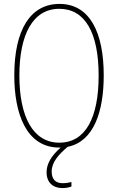

<svg xmlns="http://www.w3.org/2000/svg" viewBox="-20 -744 603 981"><path d="M283 10C285 10 287 10 290 10C241 53 218 94 218 136C218 190 252 217 299 217C318 217 335 213 345 209V186C335 189 317 192 300 192C263 192 244 171 244 132C244 84 282 43 326 6C461 -21 510 -177 510 -359C510 -576 440 -724 284 -724C136 -724 53 -593 53 -359C53 -164 114 10 283 10ZM283 -15C149 -15 79 -147 79 -358C79 -568 148 -699 283 -699C415 -699 484 -576 484 -358C484 -142 417 -15 283 -15Z"/></svg>

Font: Noto Sans Mono SemiCondensed Thin
Style: Regular
Weight: 100
Width: 4
Designer: Monotype Design Team
Foundry: Monotype Imaging Inc.
Version: Version 2.014